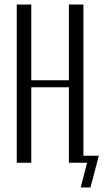

<svg xmlns="http://www.w3.org/2000/svg" viewBox="-20 -718 464 847"><path d="M118 -698V-364H284V-698H348V0H284V-333H118V0H54V-698ZM336 109 364 0H346L345 -31H416L379 109Z"/></svg>

Font: Moniqa Paragraph
Style: Regular
Weight: 400
Designer: Rajesh Rajput
Foundry: Rajesh Rajput
Version: Version 1.000